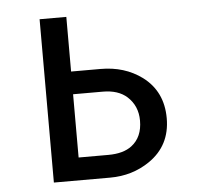

<svg xmlns="http://www.w3.org/2000/svg" viewBox="-44 -583 674 629"><g transform="rotate(-5 293.0 -268.5)"><path d="M196.3 -282.7V-74.7H293.9Q343.8 -74.7 371.6 -96.2Q407.2 -123.5 407.2 -177.7Q407.2 -226.1 373.5 -256.8Q344.7 -282.7 293.9 -282.7ZM108.4 0V-537.1H196.3V-357.4H293.5Q372.1 -357.4 429.2 -315.4Q495.1 -266.1 495.1 -177.7Q495.1 -87.9 423.8 -39.1Q366.7 0 293.5 0Z"/></g></svg>

Font: Consola Mono
Style: Book
Weight: 400
Monospace: yes
Designer: Wojciech Kalinowski "wmk69" (wmk69@o2.pl)
Foundry: Wojciech Kalinowski "wmk69" (wmk69@o2.pl)
Version: Version 2.1.0